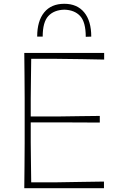

<svg xmlns="http://www.w3.org/2000/svg" viewBox="-20 -992 631 1012"><path d="M108 0Q109 -61 109.2 -117Q109.5 -173 110 -238V-475Q109.5 -540.5 109.2 -596.5Q109 -652.5 108 -713H529V-678Q476 -679 415.2 -680.2Q354.5 -681.5 272 -682H144.5Q144 -630 143.2 -579.8Q142.5 -529.5 142 -472V-378H281Q352.5 -379 405 -379.8Q457.5 -380.5 506 -381V-346Q454.5 -346.5 402.5 -346.5Q350.5 -346.5 280 -347H142V-242Q142.5 -184.5 143.2 -134Q144 -83.5 144.5 -31H276Q346 -32 408.2 -33.2Q470.5 -34.5 528 -35V0ZM432 -798Q432 -875.5 402.5 -907.5Q373 -939.5 319 -941Q264.5 -939.5 234.8 -907.5Q205 -875.5 205 -799H176Q176 -881.5 213 -926.8Q250 -972 319 -972Q386.5 -972 423.8 -926.8Q461 -881.5 461 -799Z"/></svg>

Font: Commissioner Loud Thin
Style: Regular
Weight: 100
Designer: Kostas Bartsokas
Foundry: Kostas Bartsokas
Version: Version 1.000; ttfautohint (v1.8.3)